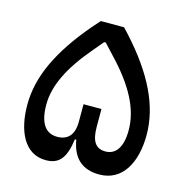

<svg xmlns="http://www.w3.org/2000/svg" viewBox="-94 -697 776 797"><g transform="rotate(15 293.5 -298.5)"><path d="M171 10C228 10 255 -22 266 -105H272C285 -28 328 10 401 10C500 10 549 -80 549 -199C549 -322 490 -445 368 -580L343 -607H243L212 -572C95 -434 38 -314 38 -193C38 -83 78 10 171 10ZM192 -96C144 -96 114 -131 114 -214C114 -294 155 -380 242 -482L279 -526H286L327 -482C424 -380 472 -290 472 -199C472 -124 444 -89 401 -89C358 -89 340 -118 340 -180V-255H263V-180C263 -123 237 -96 192 -96Z"/></g></svg>

Font: IBM Plex Arabic Text
Style: Regular
Weight: 450
Designer: Mike Abbink, Paul van der Laan, Pieter van Rosmalen, Wael Morcos, Khajak Apelian
Foundry: Bold Monday
Version: Version 1.0